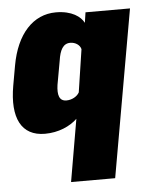

<svg xmlns="http://www.w3.org/2000/svg" viewBox="-70 -498 588 739"><g transform="rotate(-5 223.5 -128.0)"><path d="M174.8 199.7H345.2L459 -446.3H287.1L281.2 -406.7H280.8C268.6 -430.2 235.4 -456.1 173.3 -456.1C85.4 -456.1 20.5 -386.7 -1 -265.6L-14.6 -189C-36.1 -65.9 0 5.9 91.3 5.9C143.6 5.9 188.5 -14.2 216.3 -41ZM184.6 -114.7C156.7 -114.7 149.9 -138.7 155.3 -177.2L171.9 -269.5C177.7 -310.1 190.4 -334.5 218.3 -334.5C238.3 -334.5 255.9 -322.3 259.3 -306.2L234.4 -141.6C226.1 -126 205.6 -114.7 184.6 -114.7Z"/></g></svg>

Font: Roboto Flex Super Cond Black
Style: Italic
Weight: 900
Width: 3
Italic angle: -10°
Designer: Berlow after Robertson
Foundry: Google
Version: Version 3.200;Glyphs 3.3 (3311)